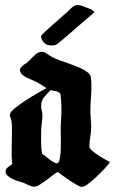

<svg xmlns="http://www.w3.org/2000/svg" viewBox="-20 -737 455 756"><path d="M145 -533Q153 -533 159.5 -529Q166 -525 173 -520Q189 -509 210 -501.5Q231 -494 253.5 -486Q276 -478 296.5 -469Q317 -460 331 -447Q337 -441 338.5 -427.5Q340 -414 340 -406Q340 -374 338 -351.5Q336 -329 336 -297Q336 -282 337.5 -267Q339 -252 339 -237Q339 -217 335.5 -198Q332 -179 332 -160Q332 -153 342.5 -144Q353 -135 366.5 -126Q380 -117 393.5 -109.5Q407 -102 413 -99Q408 -91 393.5 -75Q379 -59 361.5 -42.5Q344 -26 327.5 -13.5Q311 -1 303 -1Q296 -1 283 -8.5Q270 -16 255 -26Q240 -36 227 -45.5Q214 -55 207 -60Q198 -55 186 -45.5Q174 -36 161 -26.5Q148 -17 136 -9.5Q124 -2 115 -2Q105 -2 95 -7Q85 -12 75 -16Q68 -19 55.5 -22.5Q43 -26 31 -31.5Q19 -37 10.5 -44.5Q2 -52 2 -61Q2 -72 11 -78.5Q20 -85 28 -91Q25 -122 26 -152.5Q27 -183 27 -213Q27 -225 27 -237Q27 -249 25 -261Q24 -267 21.5 -273Q19 -279 19 -285Q19 -295 38 -310.5Q57 -326 81.5 -342Q106 -358 130 -371.5Q154 -385 163 -390Q147 -401 131 -410Q115 -419 97 -426Q84 -431 72 -439.5Q60 -448 58 -462Q63 -476 75.5 -483Q88 -490 97 -500Q106 -510 118.5 -521.5Q131 -533 145 -533ZM179 -382Q165 -368 153.5 -354Q142 -340 142 -319Q142 -310 144.5 -301.5Q147 -293 147 -284Q147 -267 144.5 -251Q142 -235 142 -218Q142 -210 142 -198Q142 -186 142 -174Q142 -162 143 -150.5Q144 -139 146 -132Q150 -129 158 -122.5Q166 -116 174.5 -109.5Q183 -103 191 -98.5Q199 -94 204 -94Q212 -94 215.5 -112.5Q219 -131 219.5 -154Q220 -177 219.5 -199Q219 -221 219 -228Q219 -248 220.5 -267Q222 -286 222 -306Q222 -322 221 -337.5Q220 -353 218 -368Q211 -376 200 -378Q189 -380 179 -382ZM305 -713Q315 -709 330.5 -703.5Q346 -698 352 -689Q340 -679 320.5 -662Q301 -645 280 -627Q259 -609 239.5 -592Q220 -575 207 -565Q199 -558 185 -558Q171 -558 163 -562Q154 -566 148.5 -575Q143 -584 141 -593L143 -596Q144 -600 160 -614.5Q176 -629 195.5 -646.5Q215 -664 232.5 -679Q250 -694 255 -700Q264 -709 272.5 -714Q281 -719 294 -716Q297 -715 300 -715Q303 -715 305 -713Z"/></svg>

Font: Hand Textur
Style: Regular
Weight: 400
Designer: F. H. Ehmcke um 1935
Foundry: Peter Wiegel
Version: Version 1.000